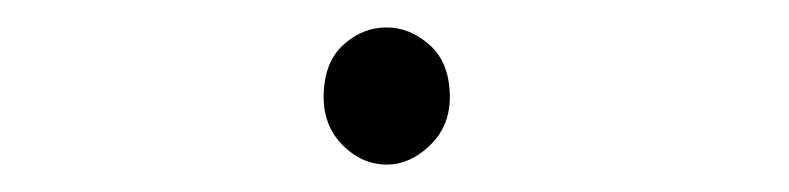

<svg xmlns="http://www.w3.org/2000/svg" viewBox="-20 -427 575 140"><path d="M262 -307Q244 -307 230 -321Q216 -335 216 -356Q216 -381 230 -394Q244 -407 262 -407Q279 -407 293.5 -394Q308 -381 308 -356Q308 -335 293.5 -321Q279 -307 262 -307Z"/></svg>

Font: Noto Sans KR Thin ExtraLight
Style: Regular
Weight: 250
Version: Version 2.004-H2;hotconv 1.0.118;makeotfexe 2.5.65603